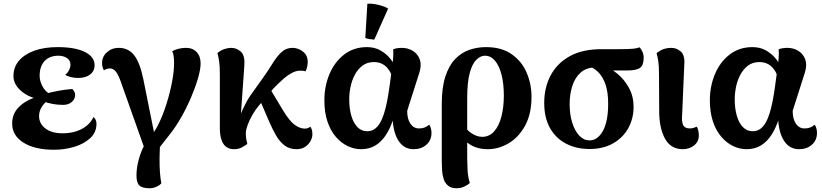

<svg xmlns="http://www.w3.org/2000/svg" viewBox="-20 -783 4397 1027"><path d="M269 18Q166 18 105.5 -20Q45 -58 45 -122Q45 -176 83 -212.5Q121 -249 181 -266L180 -254Q124 -267 88 -301Q52 -335 52 -376Q52 -424 81.5 -458.5Q111 -493 164 -512Q217 -531 288 -531Q382 -531 434 -505Q486 -479 486 -434Q486 -403 462 -384.5Q438 -366 399 -366Q377 -366 357.5 -371Q338 -376 329 -383Q343 -394 350 -409Q357 -424 357 -437Q357 -460 338 -472.5Q319 -485 293 -485Q245 -485 218.5 -456.5Q192 -428 192 -377Q192 -352 206 -323.5Q220 -295 248 -279L246 -251Q224 -241 206.5 -216Q189 -191 189 -162Q189 -122 222.5 -96Q256 -70 315 -70Q353 -70 385.5 -80Q418 -90 442.5 -109.5Q467 -129 480 -157Q488 -151 492 -141.5Q496 -132 496 -121Q496 -75 462.5 -44Q429 -13 377 2.5Q325 18 269 18ZM317 -222Q289 -222 261.5 -227Q234 -232 209 -242L228 -283Q259 -291 293.5 -297.5Q328 -304 367 -307Q382 -291 382 -276Q382 -254 364.5 -238Q347 -222 317 -222Z M819 24 756 20 624 -352Q611 -387 598 -402Q585 -417 567 -417Q560 -417 551.5 -414.5Q543 -412 536 -407Q531 -415 528.5 -424.5Q526 -434 526 -447Q526 -480 552 -503.5Q578 -527 615 -527Q667 -527 698 -487Q729 -447 747 -358L809 -49L782 -50Q808 -77 831 -125.5Q854 -174 872 -232Q890 -290 900.5 -346Q911 -402 911 -444Q911 -470 908.5 -485Q906 -500 901 -509Q915 -517 934.5 -522Q954 -527 974 -527Q1011 -527 1032 -504.5Q1053 -482 1053 -444Q1053 -412 1039 -364Q1025 -316 1002 -262Q979 -208 949.5 -156Q920 -104 888 -64ZM780 224Q741 224 725.5 209Q710 194 710 156Q710 122 718.5 85Q727 48 741.5 15.5Q756 -17 774 -39L837 -26Q834 20 833.5 62Q833 104 835.5 138.5Q838 173 843 197Q835 208 816.5 216Q798 224 780 224Z M1232 15Q1194 15 1175 -13.5Q1156 -42 1156 -95V-385Q1156 -428 1152.5 -453Q1149 -478 1143 -499Q1160 -514 1180 -520.5Q1200 -527 1216 -527Q1246 -527 1268.5 -506.5Q1291 -486 1287 -433L1263 -93L1251 -105Q1259 -157 1280.5 -202.5Q1302 -248 1320 -273L1387 -367Q1416 -408 1438.5 -444.5Q1461 -481 1485.5 -504Q1510 -527 1545 -527Q1574 -527 1600 -507.5Q1626 -488 1626 -451Q1626 -441 1623 -426.5Q1620 -412 1614 -401Q1607 -404 1599.5 -404.5Q1592 -405 1584 -405Q1562 -405 1537 -390.5Q1512 -376 1487.5 -353.5Q1463 -331 1441 -308L1363 -216Q1345 -195 1329.5 -167.5Q1314 -140 1304.5 -114Q1295 -88 1295 -71Q1295 -52 1297 -40Q1299 -28 1303 -13Q1290 -3 1272.5 6Q1255 15 1232 15ZM1565 15Q1528 15 1501.5 -5.5Q1475 -26 1456 -59.5Q1437 -93 1420 -132L1353 -288L1402 -346L1493 -194Q1528 -136 1556 -115.5Q1584 -95 1611 -95Q1620 -95 1628 -98.5Q1636 -102 1641 -105Q1643 -102 1647 -92Q1651 -82 1651 -65Q1651 -48 1641.5 -29.5Q1632 -11 1613 2Q1594 15 1565 15Z M1912 15Q1875 15 1840 -1.5Q1805 -18 1776.5 -51Q1748 -84 1731.5 -133Q1715 -182 1715 -247Q1715 -321 1742 -386Q1769 -451 1820.5 -491Q1872 -531 1943 -531Q1985 -531 2016.5 -512.5Q2048 -494 2068.5 -468Q2089 -442 2096 -417L2079 -352Q2078 -390 2051 -420.5Q2024 -451 1980 -451Q1944 -451 1919 -432Q1894 -413 1878 -383Q1862 -353 1855 -318.5Q1848 -284 1848 -252Q1848 -202 1859.5 -163Q1871 -124 1892.5 -102.5Q1914 -81 1944 -81Q1966 -81 1982.5 -92Q1999 -103 2011.5 -123.5Q2024 -144 2033.5 -173.5Q2043 -203 2050.5 -241Q2058 -279 2064 -324L2076 -412Q2081 -444 2083 -473Q2085 -502 2083 -519Q2091 -523 2104 -525Q2117 -527 2129 -527Q2163 -527 2189 -510.5Q2215 -494 2225.5 -464.5Q2236 -435 2223 -394L2158 -190Q2158 -146 2175.5 -121Q2193 -96 2221 -96Q2239 -96 2251.5 -101Q2264 -106 2276 -116Q2288 -97 2288 -72Q2288 -33 2261 -9Q2234 15 2192 15Q2142 15 2113 -28Q2084 -71 2080 -148H2084Q2069 -100 2045.5 -63Q2022 -26 1989 -5.5Q1956 15 1912 15ZM1982 -571Q1970 -572 1956 -574Q1942 -576 1934 -580L1945 -763Q1972 -765 2006 -756.5Q2040 -748 2056 -737Z M2423 224Q2393 224 2376.5 210Q2360 196 2353 174Q2346 152 2344.5 126Q2343 100 2343 76V-226Q2343 -314 2362 -373Q2381 -432 2414 -466.5Q2447 -501 2489.5 -516Q2532 -531 2580 -531Q2663 -531 2717 -493Q2771 -455 2797 -394.5Q2823 -334 2823 -265Q2823 -173 2788.5 -110.5Q2754 -48 2700.5 -16.5Q2647 15 2589 15Q2524 15 2480.5 -19.5Q2437 -54 2401 -109L2439 -164Q2461 -100 2494.5 -75.5Q2528 -51 2559 -51Q2597 -51 2623 -80Q2649 -109 2662 -159.5Q2675 -210 2675 -272Q2675 -336 2662.5 -384Q2650 -432 2627.5 -458.5Q2605 -485 2574 -485Q2550 -485 2528 -463.5Q2506 -442 2492.5 -392.5Q2479 -343 2479 -258V63Q2479 87 2481 125.5Q2483 164 2493 196Q2484 205 2464.5 214.5Q2445 224 2423 224Z M3133 14Q3063 14 3008 -14.5Q2953 -43 2922 -98Q2891 -153 2891 -233Q2891 -314 2925 -379Q2959 -444 3027 -482Q3095 -520 3198 -520H3291Q3346 -520 3368 -522.5Q3390 -525 3401 -530Q3410 -521 3416.5 -506Q3423 -491 3423 -474Q3423 -434 3403.5 -420Q3384 -406 3334 -406H3211L3164 -422Q3116 -422 3085.5 -394.5Q3055 -367 3041 -322.5Q3027 -278 3027 -227Q3027 -170 3041 -126Q3055 -82 3079 -57Q3103 -32 3133 -32Q3177 -32 3205 -83Q3233 -134 3233 -228Q3233 -288 3220 -327.5Q3207 -367 3186 -390.5Q3165 -414 3141 -424L3205 -430Q3244 -420 3281.5 -389.5Q3319 -359 3344 -313.5Q3369 -268 3369 -212Q3369 -149 3341 -98Q3313 -47 3260 -16.5Q3207 14 3133 14Z M3632 15Q3568 15 3537 -41.5Q3506 -98 3506 -189L3505 -385Q3505 -428 3501.5 -453Q3498 -478 3492 -499Q3515 -516 3532.5 -521.5Q3550 -527 3571 -527Q3600 -527 3622.5 -506.5Q3645 -486 3640 -433L3629 -175Q3625 -135 3633.5 -115.5Q3642 -96 3670 -96Q3678 -96 3688 -98.5Q3698 -101 3706 -106Q3712 -99 3715 -84.5Q3718 -70 3718 -59Q3718 -25 3692.5 -5Q3667 15 3632 15Z M3974 15Q3937 15 3902 -1.5Q3867 -18 3838.5 -51Q3810 -84 3793.5 -133Q3777 -182 3777 -247Q3777 -321 3804 -386Q3831 -451 3882.5 -491Q3934 -531 4005 -531Q4047 -531 4078.5 -512.5Q4110 -494 4130.5 -468Q4151 -442 4158 -417L4141 -352Q4140 -390 4113 -420.5Q4086 -451 4042 -451Q4006 -451 3981 -432Q3956 -413 3940 -383Q3924 -353 3917 -318.5Q3910 -284 3910 -252Q3910 -202 3921.5 -163Q3933 -124 3954.5 -102.5Q3976 -81 4006 -81Q4028 -81 4044.5 -92Q4061 -103 4073.5 -123.5Q4086 -144 4095.5 -173.5Q4105 -203 4112.5 -241Q4120 -279 4126 -324L4138 -412Q4143 -444 4145 -473Q4147 -502 4145 -519Q4153 -523 4166 -525Q4179 -527 4191 -527Q4225 -527 4251 -510.5Q4277 -494 4287.5 -464.5Q4298 -435 4285 -394L4220 -190Q4220 -146 4237.5 -121Q4255 -96 4283 -96Q4301 -96 4313.5 -101Q4326 -106 4338 -116Q4350 -97 4350 -72Q4350 -33 4323 -9Q4296 15 4254 15Q4204 15 4175 -28Q4146 -71 4142 -148H4146Q4131 -100 4107.5 -63Q4084 -26 4051 -5.5Q4018 15 3974 15Z"/></svg>

Font: Arima Thin
Style: Regular
Weight: 100
Designer: Joana Correia and Natanael Gama
Foundry: NDISCOVER
Version: Version 1.101;gftools[0.9.23]